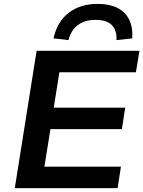

<svg xmlns="http://www.w3.org/2000/svg" viewBox="-20 -966 736 986"><path d="M56 0 168 -705H696L678 -595H285L256 -413H623L606 -303H239L208 -110H601L584 0ZM332 -760 255 -769Q273 -854 332.5 -900Q392 -946 482 -946Q542 -946 583 -925.5Q624 -905 643.5 -865Q663 -825 659 -769L578 -760Q581 -810 554.5 -837Q528 -864 471 -864Q415 -864 379.5 -837Q344 -810 332 -760Z"/></svg>

Font: Nunito Sans 10pt SemiExpanded
Style: Bold Italic
Weight: 700
Width: 6
Italic angle: -9°
Designer: Vernon Adams
Foundry: Vernon Adams
Version: Version 3.101;gftools[0.9.27]